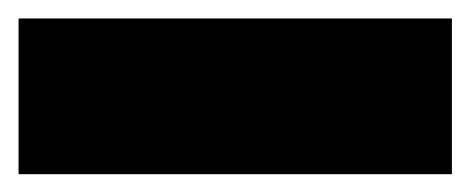

<svg xmlns="http://www.w3.org/2000/svg" viewBox="-30 16 512 209"><path d="M-9.8 205.6V36.1H461.9V205.6Z"/></svg>

Font: Pinar DS4 ExtraBold
Style: Regular
Weight: 800
Designer: Amin Abedi
Version: Version 3.000